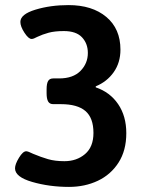

<svg xmlns="http://www.w3.org/2000/svg" viewBox="-20 -727 575 754"><path d="M39 -66Q39 -82 54.5 -107.5Q70 -133 83 -133Q90 -133 110 -123Q141 -110 168.5 -102Q196 -94 233 -94Q281 -94 314 -122Q347 -150 347 -205Q347 -264 315.5 -291Q284 -318 219 -318H189Q175 -318 169 -328.5Q163 -339 163 -361V-376Q163 -399 169 -409Q175 -419 189 -419H212Q267 -419 296 -448.5Q325 -478 325 -519Q325 -556 302 -580.5Q279 -605 231 -605Q195 -605 171 -598.5Q147 -592 126 -582Q112 -574 104 -574Q92 -574 76 -598.5Q60 -623 60 -641Q60 -671 119 -689Q178 -707 249 -707Q342 -707 397.5 -660.5Q453 -614 453 -532Q453 -481 426.5 -443.5Q400 -406 356 -388V-384Q412 -365 444 -318Q476 -271 476 -204Q476 -136 445.5 -88.5Q415 -41 364 -17Q313 7 251 7Q174 7 106.5 -12.5Q39 -32 39 -66Z"/></svg>

Font: Asap-SemiBold
Style: Regular
Weight: 600
Designer: Pablo Cosgaya
Foundry: Omnibus-Type
Version: Version 2.000; ttfautohint (v1.8)